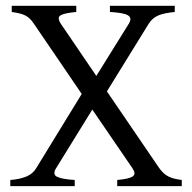

<svg xmlns="http://www.w3.org/2000/svg" viewBox="-20 -635 655 655"><path d="M379.9 0V-21Q401.4 -22.9 414.6 -26.1Q427.7 -29.3 433.6 -33.9Q439.5 -38.6 438.7 -45.4Q438 -52.2 431.2 -62L294.9 -261.2L171.9 -62Q158.2 -40.5 174.1 -32.2Q189.9 -23.9 234.9 -21V0H15.1V-21Q46.9 -23.4 69.3 -32.5Q91.8 -41.5 104 -62L258.8 -314.5L96.2 -553.2Q88.9 -564 82 -570.8Q75.2 -577.6 66.7 -582Q58.1 -586.4 47.1 -589.1Q36.1 -591.8 20 -594.2V-615.2H240.2V-594.2Q198.7 -590.3 186.3 -582.5Q173.8 -574.7 188 -553.2L308.6 -376L418.9 -553.2Q425.8 -564.5 424.8 -571.5Q423.8 -578.6 415.5 -583.3Q407.2 -587.9 392.1 -590.3Q377 -592.8 355 -594.2V-615.2H576.2V-594.2Q558.6 -592.3 544.7 -589.6Q530.8 -586.9 520 -582.3Q509.3 -577.6 501.2 -570.6Q493.2 -563.5 486.8 -553.2L344.7 -323.2L522.9 -62Q530.3 -51.8 537.8 -44.7Q545.4 -37.6 554.4 -33Q563.5 -28.3 574.7 -25.6Q585.9 -22.9 600.1 -21V0Z"/></svg>

Font: Noto Serif Devanagari
Style: Regular
Weight: 400
Designer: Monotype Design Team
Foundry: Monotype Imaging Inc.
Version: Version 1.01